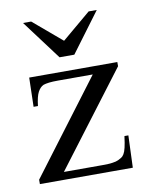

<svg xmlns="http://www.w3.org/2000/svg" viewBox="-65 -564 469 612"><g transform="rotate(-10 169.0 -257.5)"><path d="M97.2 -24.9H222.2Q260.3 -24.9 273.9 -31.7Q279.8 -34.7 284.7 -37.6Q289.6 -40.5 293.7 -47.4Q297.9 -54.2 301 -67.4Q304.2 -80.6 307.1 -104H319.8L315.9 0H15.1V-14.2L241.7 -314.9H129.4Q111.8 -314.9 100.1 -313.5Q88.4 -312 81.5 -309.6Q70.8 -304.7 63.2 -290.8Q55.7 -276.9 52.2 -246.1H38.1L40.5 -340.3H325.7V-326.7ZM194.8 -387.2H147L51.3 -515.1H77.6L170.4 -436.5L263.7 -515.1H290Z"/></g></svg>

Font: Surma
Style: Regular
Weight: 400
Designer: Sue Lloyd-Williams
Foundry: Sylheti Translation And Research
Version: Version 3.000